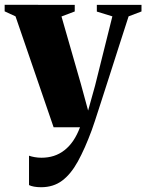

<svg xmlns="http://www.w3.org/2000/svg" viewBox="-32 -533 613 804"><path d="M140 251Q123.5 251 110.2 248.5Q97 246 89.5 242V119Q99 122.5 113 125Q127 127.5 141.5 127.5Q169.5 127.5 193.5 119.8Q217.5 112 238 96Q258.5 80 274.8 56Q291 32 303 0H192.5L33 -464.5L-12.5 -485.5V-513L281 -512.5V-485L225.5 -464L306.5 -182L337 -70L366 -174L438.5 -464.5L373.5 -484.5V-512.5H560.5V-485L506.5 -464.5Q488 -408 467.8 -344.5Q447.5 -281 428 -220.2Q408.5 -159.5 392.2 -109Q376 -58.5 365.2 -25.8Q354.5 7 352 12.5Q323.5 89.5 294.2 142.8Q265 196 228.2 223.5Q191.5 251 140 251Z"/></svg>

Font: Merriweather 120pt Black
Style: Regular
Weight: 900
Designer: Eben Sorkin
Foundry: Eben Sorkin
Version: Version 2.100